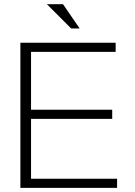

<svg xmlns="http://www.w3.org/2000/svg" viewBox="-20 -904 649 924"><path d="M536.6 -698.2V-654.3H129.4V-376H520V-332H129.4V-43.9H543.5V0H78.1V-698.2ZM363.3 -767.1H322.3L205.6 -883.8H283.2Z"/></svg>

Font: Sansation Light
Style: Light
Weight: 300
Designer: Bernd Montag
Version: Version 1.301